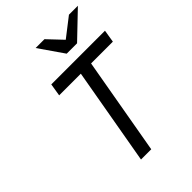

<svg xmlns="http://www.w3.org/2000/svg" viewBox="-262 -1037 1153 1153"><g transform="rotate(-45 315.0 -460.5)"><path d="M236 0 345 -620H161L174 -700H630L617 -620H432L323 0ZM370 -765 262 -921H337L425 -828L545 -921H621L458 -765Z"/></g></svg>

Font: Overpass
Style: Italic
Weight: 400
Italic angle: -10°
Designer: Delve Withrington, Dave Bailey, Thomas Jockin
Foundry: Delve Fonts LLC
Version: Version 4.000